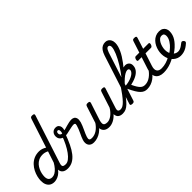

<svg xmlns="http://www.w3.org/2000/svg" viewBox="94 -2075 3151 3151"><g transform="rotate(-45 1669.0 -500.0)"><path d="M190 17Q144 17 111.5 -3Q79 -23 61.5 -61Q44 -99 44 -151Q44 -195 56 -245Q68 -295 92.5 -343.5Q117 -392 155 -432Q193 -472 245 -495.5Q297 -519 364 -519Q399 -519 431 -508Q463 -497 491 -479L655 -983Q662 -1003 671.5 -1009Q681 -1015 700 -1015Q731 -1015 739.5 -1005.5Q748 -996 741 -976L470 -141Q455 -94 468 -76Q481 -58 529 -58Q543 -58 548.5 -46.5Q554 -35 551.5 -20.5Q549 -6 537 5.5Q525 17 504 17Q474 17 451 10.5Q428 4 412 -8Q396 -20 386.5 -37Q377 -54 375 -75L374 -85Q342 -43 308 -21Q274 1 243.5 9Q213 17 190 17ZM219 -63Q253 -63 285 -81.5Q317 -100 347.5 -134.5Q378 -169 405 -216L470 -414Q443 -428 419 -434Q395 -440 370 -440Q317 -440 277.5 -421Q238 -402 210.5 -370.5Q183 -339 166 -301.5Q149 -264 141.5 -227Q134 -190 134 -160Q134 -128 143.5 -106.5Q153 -85 172 -74Q191 -63 219 -63Z M504 17Q485 17 479.5 5.5Q474 -6 479 -20.5Q484 -35 497 -46.5Q510 -58 529 -58Q565 -58 603.5 -87Q642 -116 680 -168Q718 -220 753 -289.5Q788 -359 816 -440Q820 -451 831 -453Q842 -455 854 -451Q866 -447 873 -438.5Q880 -430 876 -418Q839 -317 800.5 -236.5Q762 -156 717.5 -99.5Q673 -43 620.5 -13Q568 17 504 17Z M1108 17Q1074 17 1050 5Q1026 -7 1013 -28Q1000 -49 998 -78Q996 -107 1007 -141Q1013 -163 1026 -192Q1039 -221 1054 -253Q1069 -285 1082.5 -318Q1096 -351 1104 -381Q1112 -410 1103 -419.5Q1094 -429 1078 -429Q1055 -429 1024.5 -423Q994 -417 961.5 -409.5Q929 -402 901 -396Q873 -390 856 -390Q820 -390 791.5 -402.5Q763 -415 747 -439Q731 -463 731 -496Q731 -544 758.5 -573.5Q786 -603 831 -603Q867 -603 887 -584Q907 -565 911.5 -534.5Q916 -504 904 -469Q913 -469 936 -475.5Q959 -482 989.5 -491Q1020 -500 1052 -506.5Q1084 -513 1109 -513Q1138 -513 1160.5 -500Q1183 -487 1192 -456Q1201 -425 1187 -371Q1179 -343 1165.5 -311Q1152 -279 1137 -246.5Q1122 -214 1108.5 -184Q1095 -154 1088 -130Q1076 -91 1087 -74.5Q1098 -58 1133 -58Q1147 -58 1153 -46.5Q1159 -35 1156 -20.5Q1153 -6 1141 5.5Q1129 17 1108 17ZM842 -456Q850 -480 850.5 -500Q851 -520 844.5 -532Q838 -544 823 -544Q809 -544 801 -533Q793 -522 793 -503Q793 -483 806.5 -469.5Q820 -456 842 -456Z M1108 17Q1094 17 1088 5.5Q1082 -6 1085 -20.5Q1088 -35 1100 -46.5Q1112 -58 1133 -58Q1165 -58 1195.5 -67.5Q1226 -77 1254 -96Q1282 -115 1307.5 -142Q1333 -169 1355 -204Q1364 -217 1375 -216Q1386 -215 1392 -206.5Q1398 -198 1393 -186Q1373 -140 1343 -102.5Q1313 -65 1275.5 -38.5Q1238 -12 1195.5 2.5Q1153 17 1108 17Z M1466 17Q1410 17 1376 -7.5Q1342 -32 1333.5 -76.5Q1325 -121 1344 -180L1442 -483Q1449 -503 1458.5 -509Q1468 -515 1487 -515Q1519 -515 1527 -505.5Q1535 -496 1529 -476L1432 -180Q1419 -138 1421 -111.5Q1423 -85 1442 -73Q1461 -61 1497 -61Q1521 -61 1547 -71Q1573 -81 1598.5 -100Q1624 -119 1648 -146Q1672 -173 1691 -206L1781 -483Q1788 -503 1797.5 -509Q1807 -515 1826 -515Q1857 -515 1865.5 -505.5Q1874 -496 1867 -476L1759 -141Q1743 -94 1754.5 -76Q1766 -58 1801 -58Q1815 -58 1821 -46.5Q1827 -35 1824 -20.5Q1821 -6 1809 5.5Q1797 17 1776 17Q1751 17 1731 11Q1711 5 1696.5 -6.5Q1682 -18 1674 -34.5Q1666 -51 1663 -73L1662 -85Q1641 -61 1617 -42Q1593 -23 1568 -10Q1543 3 1517 10Q1491 17 1466 17Z M1779 17Q1760 17 1754.5 5.5Q1749 -6 1754 -20.5Q1759 -35 1772 -46.5Q1785 -58 1804 -58Q1828 -58 1855 -73.5Q1882 -89 1914 -122.5Q1946 -156 1986 -208.5Q2026 -261 2075 -334Q2086 -350 2097.5 -344.5Q2109 -339 2113.5 -323Q2118 -307 2105 -288Q2047 -200 2003 -141.5Q1959 -83 1922.5 -48Q1886 -13 1852 2Q1818 17 1779 17Z M2001 15Q1985 15 1971 8Q1957 1 1963 -18L2238 -868Q2256 -922 2279 -955Q2302 -988 2332.5 -1003.5Q2363 -1019 2400 -1019Q2433 -1019 2457.5 -1003Q2482 -987 2496 -958.5Q2510 -930 2510 -891Q2510 -857 2500 -820Q2490 -783 2471.5 -742Q2453 -701 2426.5 -658.5Q2400 -616 2367 -572Q2334 -528 2295 -484.5Q2256 -441 2211.5 -398Q2167 -355 2118 -314L2107 -332Q2141 -370 2174.5 -412Q2208 -454 2239.5 -499Q2271 -544 2298.5 -589Q2326 -634 2348.5 -677Q2371 -720 2387.5 -759Q2404 -798 2413 -830.5Q2422 -863 2422 -887Q2422 -902 2417 -912.5Q2412 -923 2404 -928.5Q2396 -934 2384 -934Q2373 -934 2363 -927Q2353 -920 2343 -903.5Q2333 -887 2323 -859L2048 -11Q2044 2 2034 8.5Q2024 15 2001 15ZM2343 17Q2312 17 2285.5 6.5Q2259 -4 2232.5 -29.5Q2206 -55 2178 -101.5Q2150 -148 2116 -220H2105L2123 -274Q2168 -276 2211.5 -287Q2255 -298 2290.5 -316Q2326 -334 2347 -356.5Q2368 -379 2368 -404Q2368 -420 2359 -429Q2350 -438 2333 -438Q2310 -438 2277.5 -420.5Q2245 -403 2207 -369.5Q2169 -336 2128 -289L2141 -362Q2173 -409 2210 -444Q2247 -479 2286 -498.5Q2325 -518 2362 -518Q2402 -518 2428.5 -493.5Q2455 -469 2455 -425Q2455 -387 2439.5 -357Q2424 -327 2398 -304.5Q2372 -282 2340 -266Q2308 -250 2273.5 -239Q2239 -228 2207 -221Q2230 -171 2250 -139Q2270 -107 2288.5 -89.5Q2307 -72 2326.5 -65Q2346 -58 2368 -58Q2380 -58 2384.5 -46.5Q2389 -35 2386 -20.5Q2383 -6 2372 5.5Q2361 17 2343 17Z M2344 17Q2330 17 2324 5.5Q2318 -6 2321 -20.5Q2324 -35 2336 -46.5Q2348 -58 2369 -58Q2402 -58 2433 -69Q2464 -80 2493 -100.5Q2522 -121 2548.5 -150Q2575 -179 2599 -216Q2608 -230 2618.5 -229Q2629 -228 2635.5 -219Q2642 -210 2637 -199Q2616 -150 2585.5 -110Q2555 -70 2516.5 -41.5Q2478 -13 2434.5 2Q2391 17 2344 17Z M2729 17Q2679 17 2643 1.5Q2607 -14 2587.5 -43.5Q2568 -73 2566 -115Q2564 -157 2581 -210L2649 -420H2570Q2559 -420 2555 -430Q2551 -440 2556 -460Q2562 -480 2571.5 -490Q2581 -500 2592 -500H2675L2739 -698Q2745 -718 2754.5 -724Q2764 -730 2784 -730Q2815 -730 2823.5 -720.5Q2832 -711 2825 -691L2764 -500H2890Q2901 -500 2905 -490.5Q2909 -481 2904 -460Q2898 -441 2888 -430.5Q2878 -420 2867 -420H2739L2667 -199Q2656 -165 2656.5 -138.5Q2657 -112 2668.5 -94Q2680 -76 2701.5 -67Q2723 -58 2754 -58Q2768 -58 2773.5 -46.5Q2779 -35 2776.5 -20.5Q2774 -6 2762 5.5Q2750 17 2729 17Z M2731 17Q2712 17 2706.5 5.5Q2701 -6 2706 -20.5Q2711 -35 2724 -46.5Q2737 -58 2756 -58Q2806 -58 2860.5 -74Q2915 -90 2964 -121Q2975 -128 2985 -122.5Q2995 -117 3001 -105Q3007 -93 3007 -81Q3007 -69 2998 -63Q2952 -35 2905 -17Q2858 1 2814 9Q2770 17 2731 17Z M2968 -116Q3012 -140 3050.5 -170Q3089 -200 3118 -233Q3136 -254 3151.5 -278Q3167 -302 3176 -328Q3185 -354 3185 -379Q3185 -409 3172 -424Q3159 -439 3130 -439Q3099 -439 3075.5 -418.5Q3052 -398 3036 -366.5Q3020 -335 3011.5 -300Q3003 -265 3003 -235Q3003 -195 3014 -163Q3025 -131 3044.5 -108Q3064 -85 3088 -73Q3112 -61 3138 -61Q3162 -61 3184.5 -69.5Q3207 -78 3229 -93Q3251 -108 3272 -125Q3286 -137 3298.5 -135.5Q3311 -134 3322 -123Q3336 -110 3338 -96Q3340 -82 3327 -70Q3295 -40 3262 -20Q3229 0 3194.5 9.5Q3160 19 3123 19Q3089 19 3057.5 7Q3026 -5 3000 -27Q2974 -49 2954.5 -79.5Q2935 -110 2924.5 -148Q2914 -186 2914 -230Q2914 -269 2923.5 -309.5Q2933 -350 2952 -387.5Q2971 -425 2999 -454.5Q3027 -484 3064.5 -501.5Q3102 -519 3148 -519Q3191 -519 3219 -502.5Q3247 -486 3261 -458.5Q3275 -431 3275 -396Q3275 -356 3263.5 -319Q3252 -282 3231 -249.5Q3210 -217 3183 -188Q3147 -148 3101.5 -114Q3056 -80 3005 -54Z"/></g></svg>

Font: Playwrite RO
Style: Regular
Weight: 400
Designer: Veronika Burian, José Scaglione
Foundry: TypeTogether
Version: Version 1.002